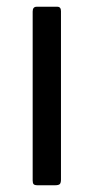

<svg xmlns="http://www.w3.org/2000/svg" viewBox="-20 -550 279 570"><path d="M161 -17Q161 -7 157.5 -3.5Q154 0 143 0H92Q83 0 80 -3Q77 -6 77 -14V-516Q77 -530 89 -530H150Q161 -530 161 -517Z"/></svg>

Font: Libre Franklin
Style: Regular
Weight: 400
Designer: Pablo Impallari, Rodrigo Fuenzalida, Nhung Nguyen
Foundry: Impallari Type
Version: Version 3.000